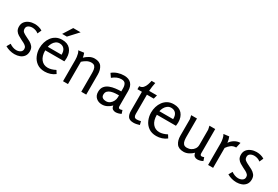

<svg xmlns="http://www.w3.org/2000/svg" viewBox="61 -1736 3981 2752"><g transform="rotate(30 2051.5 -360.0)"><path d="M244 -509Q278 -509 311.5 -500.5Q345 -492 373 -474L344 -410Q322 -428 295 -437Q268 -446 242 -446Q205 -446 177.5 -429Q150 -412 150 -378Q150 -341 174.5 -323Q199 -305 233 -289Q266 -274 299.5 -255.5Q333 -237 356 -208.5Q379 -180 379 -132Q379 -82 354.5 -49.5Q330 -17 290.5 -2Q251 13 205 13Q165 13 125 2Q85 -9 51 -29L86 -90Q110 -72 140 -61Q170 -50 198 -50Q236 -50 264.5 -68Q293 -86 293 -122Q293 -147 277.5 -163.5Q262 -180 238 -193Q214 -206 188 -218Q158 -233 129.5 -250.5Q101 -268 83 -295Q65 -322 65 -364Q65 -412 90.5 -444Q116 -476 157 -492.5Q198 -509 244 -509Z M700 -509Q790 -509 836.5 -455.5Q883 -402 883 -315Q883 -301 881.5 -286.5Q880 -272 878 -256H562Q562 -161 604 -109Q646 -57 716 -57Q773 -57 842 -93L873 -43Q838 -15 794 -1Q750 13 705 13Q627 13 575.5 -24Q524 -61 499 -120Q474 -179 474 -243Q474 -293 488 -340Q502 -387 530.5 -425.5Q559 -464 601 -486.5Q643 -509 700 -509ZM692 -446Q658 -446 632 -427Q606 -408 590 -378.5Q574 -349 568 -318H796Q798 -380 770 -413Q742 -446 692 -446ZM750 -733H872L732 -581H654Z M1062 -505Q1069 -488 1074 -470Q1079 -452 1081 -434Q1111 -464 1152 -486.5Q1193 -509 1236 -509Q1319 -509 1353.5 -459Q1388 -409 1388 -332V0H1306V-305Q1306 -336 1301.5 -366Q1297 -396 1279.5 -415.5Q1262 -435 1222 -435Q1185 -435 1148.5 -414.5Q1112 -394 1086 -369V0H1004V-352Q1004 -372 1001 -398.5Q998 -425 991 -450.5Q984 -476 971 -493Z M1724 -509Q1803 -509 1843 -466Q1883 -423 1883 -345V-96Q1883 -75 1891 -67.5Q1899 -60 1910 -60Q1919 -60 1929 -62.5Q1939 -65 1948 -69L1966 -15Q1950 -6 1925.5 1.5Q1901 9 1875 9Q1849 9 1828 -5.5Q1807 -20 1802 -59Q1773 -28 1734 -8.5Q1695 11 1652 11Q1593 11 1554 -24Q1515 -59 1515 -120Q1515 -177 1542.5 -211Q1570 -245 1614 -262Q1658 -279 1707.5 -285Q1757 -291 1800 -291V-344Q1800 -386 1783 -415Q1766 -444 1717 -444Q1679 -444 1644 -429Q1609 -414 1574 -385L1533 -444Q1574 -477 1623 -493Q1672 -509 1724 -509ZM1800 -226Q1773 -226 1739 -223.5Q1705 -221 1673 -211.5Q1641 -202 1620.5 -181Q1600 -160 1600 -123Q1600 -90 1622.5 -74.5Q1645 -59 1679 -59Q1715 -59 1742 -79Q1769 -99 1784.5 -130Q1800 -161 1800 -194Z M2162 -639Q2155 -605 2149.5 -568.5Q2144 -532 2142 -497H2272L2255 -434H2142V-116Q2142 -87 2152.5 -70Q2163 -53 2195 -53Q2211 -53 2227 -56Q2243 -59 2258 -63L2272 -7Q2247 0 2224.5 5.5Q2202 11 2173 11Q2109 11 2084 -23Q2059 -57 2059 -118V-434H1985V-484Q2025 -485 2048 -510.5Q2071 -536 2083 -572Q2095 -608 2101 -639Z M2547 -509Q2637 -509 2683.5 -455.5Q2730 -402 2730 -315Q2730 -301 2728.5 -286.5Q2727 -272 2725 -256H2409Q2409 -161 2451 -109Q2493 -57 2563 -57Q2620 -57 2689 -93L2720 -43Q2685 -15 2641 -1Q2597 13 2552 13Q2474 13 2422.5 -24Q2371 -61 2346 -120Q2321 -179 2321 -243Q2321 -293 2335 -340Q2349 -387 2377.5 -425.5Q2406 -464 2448 -486.5Q2490 -509 2547 -509ZM2539 -446Q2505 -446 2479 -427Q2453 -408 2437 -378.5Q2421 -349 2415 -318H2643Q2645 -380 2617 -413Q2589 -446 2539 -446Z M2934 -497V-191Q2934 -162 2939 -131.5Q2944 -101 2961.5 -81Q2979 -61 3017 -61Q3054 -61 3084.5 -77Q3115 -93 3134 -121.5Q3153 -150 3153 -188V-438Q3153 -439 3150 -452.5Q3147 -466 3144 -480.5Q3141 -495 3140 -497H3236V-97Q3236 -60 3263 -60Q3277 -60 3301 -69L3319 -15Q3276 9 3228 9Q3202 9 3182 -6Q3162 -21 3156 -59Q3127 -29 3086.5 -8Q3046 13 3003 13Q2921 13 2886 -37Q2851 -87 2851 -164V-438L2838 -497Z M3463 -506Q3481 -462 3486 -413Q3512 -454 3556 -480Q3600 -506 3649 -506L3629 -418Q3581 -418 3547.5 -393Q3514 -368 3488 -330V0H3405V-360Q3405 -389 3397.5 -429.5Q3390 -470 3373 -495Z M3917 -509Q3951 -509 3984.5 -500.5Q4018 -492 4046 -474L4017 -410Q3995 -428 3968 -437Q3941 -446 3915 -446Q3878 -446 3850.5 -429Q3823 -412 3823 -378Q3823 -341 3847.5 -323Q3872 -305 3906 -289Q3939 -274 3972.5 -255.5Q4006 -237 4029 -208.5Q4052 -180 4052 -132Q4052 -82 4027.5 -49.5Q4003 -17 3963.5 -2Q3924 13 3878 13Q3838 13 3798 2Q3758 -9 3724 -29L3759 -90Q3783 -72 3813 -61Q3843 -50 3871 -50Q3909 -50 3937.5 -68Q3966 -86 3966 -122Q3966 -147 3950.5 -163.5Q3935 -180 3911 -193Q3887 -206 3861 -218Q3831 -233 3802.5 -250.5Q3774 -268 3756 -295Q3738 -322 3738 -364Q3738 -412 3763.5 -444Q3789 -476 3830 -492.5Q3871 -509 3917 -509Z"/></g></svg>

Font: Rosario Light
Style: Regular
Weight: 300
Designer: Hector Gatti
Foundry: Omnibus Type
Version: Version 1.101; ttfautohint (v1.8.1.43-b0c9)